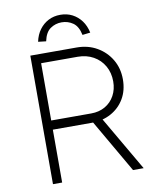

<svg xmlns="http://www.w3.org/2000/svg" viewBox="-96 -959 818 1030"><g transform="rotate(-10 313.5 -444.0)"><path d="M108 0V-700H360Q422 -700 470.5 -672Q519 -644 547 -596.5Q575 -549 575 -489Q575 -429 548.5 -384Q522 -339 475.5 -313.5Q429 -288 370 -288H158V0ZM544 0 370 -301 412 -327 602 0ZM158 -338H376Q419 -338 452 -357Q485 -376 503.5 -410Q522 -444 522 -487Q522 -534 501 -571Q480 -608 442.5 -629Q405 -650 357 -650H158ZM162 -766Q170 -804 190 -831Q210 -858 239 -873Q268 -888 304 -888Q340 -888 369 -873Q398 -858 418 -831Q438 -804 446 -766L403 -761Q393 -809 365.5 -828Q338 -847 304 -847Q270 -847 242.5 -828Q215 -809 205 -761Z"/></g></svg>

Font: Mach ExtraLight
Style: Regular
Weight: 250
Version: Version 1.002